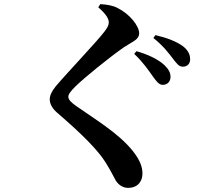

<svg xmlns="http://www.w3.org/2000/svg" viewBox="-20 -837 1040 930"><path d="M721 -466C738 -442 751 -426 768 -426C792 -426 806 -443 806 -465C806 -484 797 -502 776 -522C744 -551 697 -573 641 -589L630 -576C674 -535 701 -494 721 -466ZM816 -555C836 -529 846 -514 866 -514C887 -514 901 -528 901 -550C901 -574 890 -595 865 -614C836 -635 792 -653 733 -667L723 -653C774 -612 797 -579 816 -555ZM456 -802C485 -776 507 -751 507 -729C507 -715 501 -704 486 -684C448 -634 304 -483 250 -419C230 -394 221 -375 221 -355C221 -335 233 -311 257 -291C374 -190 452 -113 491 -51C518 -7 529 16 541 38C553 57 574 73 600 73C652 73 670 36 670 4C670 -30 657 -63 623 -106C554 -192 442 -258 347 -325C326 -340 311 -354 311 -368C311 -380 320 -393 346 -419C389 -461 507 -557 580 -608C624 -637 654 -645 654 -676C654 -712 607 -770 550 -798C526 -811 497 -815 466 -817Z"/></svg>

Font: Noto Serif CJK KR
Style: Bold
Weight: 700
Designer: Ryoko NISHIZUKA 西塚涼子 (kana & ideographs); Frank Grießhammer (Latin, Greek & Cyrillic); Wenlong ZHANG 张文龙 (bopomofo); San
Foundry: Adobe
Version: Version 2.001;hotconv 1.1.0;makeotfexe 2.6.0